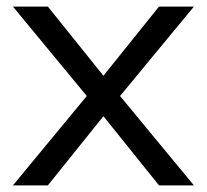

<svg xmlns="http://www.w3.org/2000/svg" viewBox="-20 -559 624 579"><path d="M459.5 0 291.9 -208.5 124.3 0H19L241.7 -269.5L19 -539.1H124.3L291.9 -330.6L459.5 -539.1H564.7L342 -269.5L564.7 0Z"/></svg>

Font: Min Sans VF VF
Style: Regular
Weight: 400
Designer: Jinseong-Kim, NotoSansCJK, Nunito
Foundry: Jinseong-Kim
Version: Version 1.420;Glyphs 3.1.2 (3151)